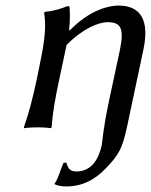

<svg xmlns="http://www.w3.org/2000/svg" viewBox="-20 -459 544 692"><path d="M412 -278 373 -96C350 13 350 47 347 63C336 115 309 159 256 159C229 159 225 145 219 127L209 128C197 153 191 184 177 202V205C184 209 200 213 218 213C276 213 322 190 365 144C408 99 421 75 437 2L497 -281C519 -385 488 -439 407 -439C373 -439 304 -424 231 -349L229 -352C234 -395 231 -427 231 -427C231 -437 229 -437 223 -437C199 -427 172 -419 141 -416L139 -413C147 -367 141 -310 125 -235L114 -180C98 -105 85 -54 66 0L67 3C67 3 85 0 116 0C147 0 163 3 163 3L166 0C170 -57 179 -104 195 -180L220 -297C279 -357 336 -379 368 -379C414 -379 429 -359 412 -278Z"/></svg>

Font: Libertinus Sans
Style: Italic
Weight: 400
Italic angle: -12°
Designer: Philipp H. Poll, Khaled Hosny
Foundry: Caleb Maclennan
Version: Version 7.050;RELEASE